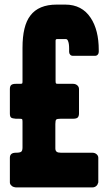

<svg xmlns="http://www.w3.org/2000/svg" viewBox="-20 -806 473 836"><path d="M62 -289H49Q34 -290 28.5 -294Q23 -298 23 -312V-418Q23 -431 29 -436Q35 -441 49 -441H67Q75 -441 76.5 -442.5Q78 -444 78 -452V-598Q78 -694 112 -738Q148 -786 227 -786H264Q337 -786 375 -728Q410 -675 410 -588V-580Q410 -573 405.5 -568Q401 -563 394 -563H297Q290 -563 285.5 -568Q281 -573 281 -580V-595Q281 -617 276 -628Q273 -636 266 -636H229Q222 -636 222 -629Q222 -623 222 -560.5Q222 -498 222 -454Q222 -444 224 -442.5Q226 -441 234 -441H298Q309 -441 316.5 -434.5Q324 -428 324 -418V-312Q324 -301 319 -295Q314 -289 298 -289H244Q229 -289 225 -285.5Q221 -282 221 -266V-160Q221 -150 226.5 -145.5Q232 -141 245 -141H382Q393 -141 400.5 -134.5Q408 -128 408 -119V-12Q405 -1 400 3Q393 10 382 10H49Q35 8 31 3Q23 -3 23 -12V-119Q23 -141 49 -141Q67 -141 72.5 -145.5Q78 -150 78 -164V-276Q78 -286 76 -287.5Q74 -289 62 -289Z"/></svg>

Font: Grith.
Style: Regular
Weight: 400
Designer: Yosi Nasution
Version: Version 1.000;hotconv 1.0.109;makeotfexe 2.5.65596